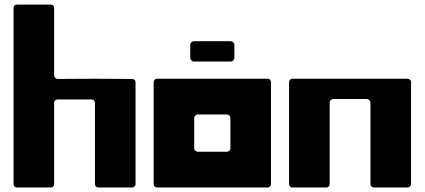

<svg xmlns="http://www.w3.org/2000/svg" viewBox="-20 -830 1880 850"><path d="M219.7 -496.1Q219.7 -493.2 220.7 -490.2Q222.7 -487.3 224.6 -485.4Q226.6 -483.4 229.5 -481.4Q231.4 -480.5 235.4 -480.5Q317.4 -480.5 400.4 -481.4Q482.4 -481.4 565.4 -480.5Q568.4 -480.5 570.3 -479.5Q573.2 -478.5 575.2 -476.6Q578.1 -474.6 579.1 -471.7Q580.1 -468.8 580.1 -465.8Q580.1 -353.5 580.1 -240.2Q580.1 -127.9 580.1 -14.6Q580.1 -11.7 579.1 -8.8Q578.1 -6.8 575.2 -4.9Q573.2 -2 570.3 -1Q568.4 0 565.4 0Q527.3 0 490.2 0Q452.1 0 415 0Q412.1 0 409.2 -1Q406.2 -2 404.3 -4.9Q402.3 -6.8 401.4 -8.8Q400.4 -11.7 400.4 -14.6Q400.4 -105.5 400.4 -195.3Q400.4 -285.2 400.4 -375Q400.4 -377.9 398.4 -380.9Q397.5 -383.8 395.5 -385.7Q393.6 -387.7 390.6 -388.7Q387.7 -389.6 384.8 -389.6Q347.7 -389.6 309.6 -389.6Q272.5 -389.6 235.4 -389.6Q231.4 -389.6 229.5 -388.7Q226.6 -387.7 224.6 -385.7Q222.7 -383.8 220.7 -380.9Q219.7 -377.9 219.7 -375Q219.7 -285.2 219.7 -195.3Q219.7 -105.5 219.7 -14.6Q219.7 -11.7 218.8 -8.8Q217.8 -6.8 215.8 -4.9Q213.9 -2 210.9 -1Q208 0 205.1 0Q168 0 129.9 0Q92.8 0 54.7 0Q51.8 0 48.8 -1Q46.9 -2 43.9 -4.9Q42 -6.8 41 -8.8Q40 -11.7 40 -14.6Q40 -210 40 -405.3Q40 -599.6 40 -794.9Q40 -797.9 41 -800.8Q42 -803.7 43.9 -805.7Q46.9 -807.6 48.8 -808.6Q51.8 -809.6 54.7 -809.6Q92.8 -809.6 129.9 -809.6Q168 -809.6 205.1 -809.6Q208 -809.6 210.9 -808.6Q213.9 -807.6 215.8 -805.7Q217.8 -803.7 218.8 -800.8Q219.7 -797.9 219.7 -794.9Q219.7 -720.7 219.7 -645.5Q219.7 -570.3 219.7 -496.1Z M1165 -481.4Q1168 -481.4 1170.9 -480.5Q1172.9 -479.5 1175.8 -476.6Q1177.7 -474.6 1178.7 -471.7Q1179.7 -469.7 1179.7 -465.8Q1179.7 -460.9 1179.7 -455.1Q1179.7 -449.2 1179.7 -443.4Q1179.7 -336.9 1179.7 -229.5Q1179.7 -123 1179.7 -15.6Q1179.7 -12.7 1178.7 -9.8Q1177.7 -6.8 1175.8 -4.9Q1173.8 -2.9 1170.9 -2Q1168 0 1165 0Q1159.2 0 1153.3 0Q1147.5 0 1140.6 0Q1024.4 0 908.2 0Q792 0 674.8 0Q671.9 0 668.9 -2Q667 -2.9 664.1 -4.9Q662.1 -6.8 661.1 -9.8Q660.2 -12.7 660.2 -15.6Q660.2 -21.5 660.2 -27.3Q660.2 -32.2 660.2 -38.1Q660.2 -145.5 660.2 -252Q660.2 -359.4 660.2 -465.8Q660.2 -469.7 661.1 -471.7Q662.1 -474.6 664.1 -476.6Q667 -479.5 668.9 -480.5Q671.9 -481.4 674.8 -481.4Q680.7 -481.4 687.5 -481.4Q693.4 -481.4 699.2 -481.4Q815.4 -481.4 931.6 -481.4Q1047.9 -481.4 1165 -481.4ZM1000 -173.8Q1000 -175.8 1000 -176.8Q1000 -178.7 1000 -180.7Q1000 -211.9 1000 -244.1Q1000 -276.4 1000 -307.6Q1000 -310.5 999 -313.5Q998 -316.4 996.1 -318.4Q993.2 -320.3 991.2 -321.3Q988.3 -323.2 985.4 -323.2Q983.4 -323.2 982.4 -323.2Q980.5 -323.2 978.5 -323.2Q948.2 -323.2 917 -323.2Q885.7 -323.2 855.5 -323.2Q851.6 -323.2 849.6 -321.3Q846.7 -320.3 844.7 -318.4Q842.8 -316.4 840.8 -313.5Q839.8 -310.5 839.8 -307.6Q839.8 -305.7 839.8 -304.7Q839.8 -302.7 839.8 -300.8Q839.8 -269.5 839.8 -237.3Q839.8 -205.1 839.8 -173.8Q839.8 -170.9 840.8 -168Q842.8 -165 844.7 -163.1Q846.7 -161.1 849.6 -160.2Q851.6 -158.2 855.5 -158.2Q856.4 -158.2 858.4 -158.2Q859.4 -158.2 861.3 -158.2Q892.6 -158.2 922.9 -158.2Q954.1 -158.2 985.4 -158.2Q988.3 -158.2 991.2 -160.2Q993.2 -161.1 996.1 -163.1Q998 -165 999 -168Q1000 -170.9 1000 -173.8ZM822.3 -632.8Q822.3 -637.7 827.1 -642.6Q832 -647.5 837.9 -647.5Q878.9 -647.5 919.9 -647.5Q960.9 -647.5 1002 -647.5Q1007.8 -647.5 1012.7 -642.6Q1017.6 -637.7 1017.6 -632.8Q1017.6 -618.2 1017.6 -602.5Q1017.6 -587.9 1017.6 -573.2Q1017.6 -567.4 1012.7 -562.5Q1007.8 -557.6 1002 -557.6Q960.9 -557.6 919.9 -557.6Q878.9 -557.6 837.9 -557.6Q832 -557.6 827.1 -562.5Q822.3 -567.4 822.3 -573.2Q822.3 -587.9 822.3 -602.5Q822.3 -618.2 822.3 -632.8Z M1259.8 -465.8Q1259.8 -469.7 1260.7 -471.7Q1261.7 -474.6 1263.7 -476.6Q1266.6 -478.5 1268.6 -480.5Q1271.5 -481.4 1274.4 -481.4Q1402.3 -481.4 1529.3 -481.4Q1657.2 -481.4 1784.2 -481.4Q1787.1 -481.4 1790 -480.5Q1793 -479.5 1794.9 -476.6Q1797.9 -474.6 1798.8 -471.7Q1799.8 -469.7 1799.8 -465.8Q1799.8 -353.5 1799.8 -241.2Q1799.8 -127.9 1799.8 -15.6Q1799.8 -12.7 1798.8 -9.8Q1797.9 -6.8 1794.9 -4.9Q1793 -2.9 1790 -1Q1788.1 0 1785.2 0Q1747.1 0 1710 0Q1671.9 0 1634.8 0Q1631.8 0 1628.9 -1Q1626 -2.9 1624 -4.9Q1622.1 -6.8 1621.1 -9.8Q1620.1 -12.7 1620.1 -15.6Q1620.1 -105.5 1620.1 -195.3Q1620.1 -286.1 1620.1 -376Q1620.1 -378.9 1618.2 -381.8Q1617.2 -384.8 1615.2 -386.7Q1613.3 -388.7 1610.4 -389.6Q1607.4 -391.6 1604.5 -391.6Q1567.4 -391.6 1529.3 -391.6Q1492.2 -391.6 1455.1 -391.6Q1451.2 -391.6 1449.2 -389.6Q1446.3 -388.7 1444.3 -386.7Q1441.4 -384.8 1440.4 -381.8Q1439.5 -378.9 1439.5 -376Q1439.5 -286.1 1439.5 -195.3Q1439.5 -105.5 1439.5 -15.6Q1439.5 -12.7 1438.5 -9.8Q1437.5 -6.8 1435.5 -4.9Q1433.6 -2.9 1430.7 -1Q1427.7 0 1424.8 0Q1387.7 0 1349.6 0Q1312.5 0 1274.4 0Q1271.5 0 1268.6 -1Q1266.6 -2.9 1263.7 -4.9Q1261.7 -6.8 1260.7 -9.8Q1259.8 -12.7 1259.8 -15.6Q1259.8 -127.9 1259.8 -241.2Q1259.8 -353.5 1259.8 -465.8Z"/></svg>

Font: pil love
Style: regular
Weight: 400
Designer: pierpaolo belleggia, riccardo antolini, manuela ilari
Foundry: pil communication
Version: Version 1.2